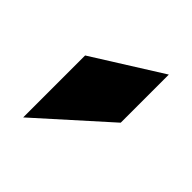

<svg xmlns="http://www.w3.org/2000/svg" viewBox="-33 -884 412 412"><g transform="rotate(-45 173.0 -678.0)"><path d="M218 -756 316 -600Q316 -600 301.5 -600Q287 -600 265 -600Q243 -600 221 -600Q199 -600 184.5 -600Q170 -600 170 -600L30 -756Z"/></g></svg>

Font: Roundo Variable
Style: Regular
Weight: 200
Designer: Shiva Nallaperumal
Foundry: Indian Type Foundry
Version: Version 2.000